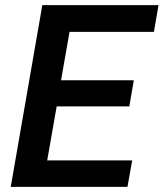

<svg xmlns="http://www.w3.org/2000/svg" viewBox="-20 -731 640 751"><path d="M485.8 -314.9 503.4 -417H218.8L252 -606.4H582L600.1 -710.9H145.5L22 0H478.5L497.1 -103.5H164.6L201.7 -314.9Z"/></svg>

Font: Roboto Mono SemiBold
Style: Italic
Weight: 600
Italic angle: -10°
Monospace: yes
Designer: Google
Version: Version 3.000